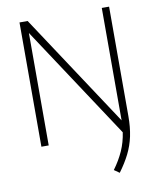

<svg xmlns="http://www.w3.org/2000/svg" viewBox="-102 -818 922 1126"><g transform="rotate(-10 359.0 -255.0)"><path d="M518.5 230.5 487 208.5Q524 158 546.2 108Q568.5 58 577 -0.5L136 -669.5V0H92.5V-740H141L582.5 -70.5Q582.5 -76.5 582.5 -83.5V-740H626V-88.5Q626 -22.5 614.8 31Q603.5 84.5 579.5 132.5Q555.5 180.5 518.5 230.5Z"/></g></svg>

Font: Encode Sans XLt
Style: Regular
Weight: 200
Designer: Multiple Designers
Foundry: Impallari Type
Version: Version 3.002; ttfautohint (v1.8.3) -l 8 -r 50 -G 200 -x 14 